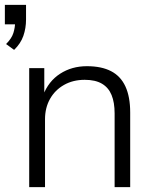

<svg xmlns="http://www.w3.org/2000/svg" viewBox="-23 -769 641 789"><path d="M35 -564 2 -588Q25 -611 32 -633.5Q39 -656 39 -677L57 -669H-3V-749H84V-689Q84 -653 73 -621.5Q62 -590 35 -564ZM97 0V-489H159V-377H154Q176 -435 224 -466Q272 -497 334 -497Q394 -497 433.5 -476.5Q473 -456 492.5 -413.5Q512 -371 512 -307V0H448V-303Q448 -348 435.5 -378.5Q423 -409 396 -425Q369 -441 325 -441Q277 -441 240 -420Q203 -399 182.5 -362.5Q162 -326 162 -279V0Z"/></svg>

Font: Nunito Sans 10pt Light
Style: Regular
Weight: 300
Designer: Vernon Adams
Foundry: Vernon Adams
Version: Version 3.101;gftools[0.9.27]